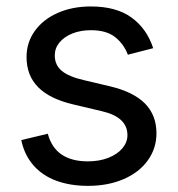

<svg xmlns="http://www.w3.org/2000/svg" viewBox="-20 -573 559 604"><path d="M46.9 -132.3 130.4 -152.3Q142.1 -108.4 173.8 -86.9Q205.6 -65.4 255.9 -65.4Q293 -65.4 321.3 -76.7Q349.6 -87.9 365.2 -106.7Q380.9 -125.5 380.9 -147.9Q380.9 -176.3 360.8 -195.1Q340.8 -213.9 300.8 -223.1L210 -244.6Q135.7 -262.2 99.6 -299.1Q63.5 -335.9 63.5 -393.6Q63.5 -439.5 89.6 -475.8Q115.7 -512.2 161.9 -532.5Q208 -552.7 265.6 -552.7Q345.7 -552.7 393.8 -517.8Q441.9 -482.9 461.9 -421.4L382.3 -400.9Q369.1 -435.1 341.8 -456.5Q314.5 -478 266.1 -478Q233.9 -478 208 -467.8Q182.1 -457.5 167.2 -439.5Q152.3 -421.4 152.3 -398.9Q152.3 -368.7 174.1 -350.3Q195.8 -332 244.1 -320.8L326.7 -301.3Q400.4 -283.7 436.3 -247.1Q472.2 -210.4 472.2 -153.8Q472.2 -106.4 445.1 -68.6Q418 -30.8 368.9 -9.5Q319.8 11.7 256.8 11.7Q200.7 11.7 156.7 -4.6Q112.8 -21 84.7 -53.5Q56.6 -85.9 46.9 -132.3Z"/></svg>

Font: Inter RS Variable
Style: Regular
Weight: 400
Designer: Rasmus Andersson (customised by Maria Ramos and Noel Pretorius)
Foundry: rsms
Version: Version 3.001;Glyphs 3.2.3 (3260)